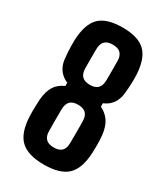

<svg xmlns="http://www.w3.org/2000/svg" viewBox="-201 -897 862 993"><g transform="rotate(30 230.0 -400.0)"><path d="M229.6 9.1Q133.7 9.1 89.9 -32.7Q46.1 -74.5 42 -171.1Q41.4 -186 41.4 -201.7Q41.5 -217.4 42.1 -234.8Q42.6 -252.2 43.6 -272.3Q48.3 -323.5 67.1 -353Q85.8 -382.6 123.3 -398.7V-418.6Q96.8 -428.8 77.4 -451.6Q58 -474.5 51.7 -510.5Q49.4 -528.3 47.9 -550.3Q46.5 -572.4 46 -593.3Q45.5 -614.1 46.1 -629Q50.1 -725.7 92.7 -767.4Q135.4 -809.1 229.6 -809.1Q323.9 -809.1 366.3 -767.4Q408.7 -725.7 413.2 -629Q414 -614.1 413.4 -593.3Q412.8 -572.4 411.4 -550.3Q409.9 -528.3 407.5 -510.5Q401.2 -474.5 382 -451.6Q362.8 -428.8 336 -418.8V-398.1Q370.1 -381.7 390.1 -352.1Q410.1 -322.6 415.6 -272.3Q418.1 -242.1 418.2 -217.9Q418.4 -193.6 417.2 -171.1Q413.2 -74.5 369.6 -32.7Q325.9 9.1 229.6 9.1ZM229.6 -93.3Q261.9 -93.3 277.1 -108.8Q292.4 -124.4 292.4 -155Q292.7 -177.1 292.8 -198.7Q292.9 -220.2 292.8 -241.7Q292.7 -263.2 292.4 -285.2Q292.1 -316.3 276.9 -332.2Q261.6 -348 229.6 -348Q197.7 -348 182.4 -332.2Q167.1 -316.3 166.8 -285.2Q166.4 -252.1 166.4 -220.1Q166.4 -188.1 166.8 -155Q167.1 -124.4 182.4 -108.8Q197.7 -93.3 229.6 -93.3ZM229.6 -467.1Q261.6 -467.1 276.9 -482.9Q292.2 -498.7 292.4 -529.8Q292.6 -559.4 292.7 -587.7Q292.9 -615.9 292.4 -645.1Q292.1 -675.7 277 -691.3Q261.9 -706.9 229.6 -706.9Q197.7 -706.9 182.4 -691.3Q167.1 -675.7 166.8 -645.1Q166.7 -630.5 166.6 -616.2Q166.4 -601.9 166.4 -587.5Q166.4 -573.1 166.6 -558.8Q166.7 -544.4 166.8 -529.8Q167.1 -498.7 182.4 -482.9Q197.7 -467.1 229.6 -467.1Z"/></g></svg>

Font: Big Shoulders Display SC Thin
Style: Regular
Weight: 100
Designer: Patric King
Foundry: XO Type Co
Version: Version 2.002